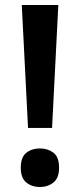

<svg xmlns="http://www.w3.org/2000/svg" viewBox="-20 -734 320 767"><path d="M92 -223 67 -714H213L188 -223ZM63 -64Q63 -106 85 -123.5Q107 -141 140 -141Q171 -141 193.5 -124Q216 -107 216 -64Q216 -23 193.5 -5Q171 13 140 13Q107 13 85 -5Q63 -23 63 -64Z"/></svg>

Font: Noto Sans Cham SemiBold
Style: Regular
Weight: 600
Version: Version 2.002